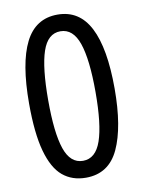

<svg xmlns="http://www.w3.org/2000/svg" viewBox="-83 -783 639 851"><g transform="rotate(-10 236.0 -357.0)"><path d="M428 -357Q428 -184 383 -87Q338 10 235 10Q173 10 130.5 -25.5Q88 -61 65.5 -142Q43 -223 43 -357Q43 -539 89.5 -631.5Q136 -724 235 -724Q333 -724 380.5 -631.5Q428 -539 428 -357ZM129 -357Q129 -210 153.5 -138Q178 -66 235 -66Q292 -66 317 -138.5Q342 -211 342 -357Q342 -503 317 -576Q292 -649 235 -649Q178 -649 153.5 -576.5Q129 -504 129 -357Z"/></g></svg>

Font: Noto Sans Thai Looped Condensed
Style: Regular
Weight: 400
Width: 3
Designer: Sasikarn Vongin, Ben Mitchell
Foundry: The Fontpad Ltd
Version: Version 1.001; ttfautohint (v1.8.4.7-5d5b)